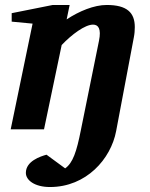

<svg xmlns="http://www.w3.org/2000/svg" viewBox="-20 -520 602 772"><path d="M522 -411C522 -469 491 -500 409 -500C358 -500 298 -475 248 -442L260 -500H192L27 -467V-433L111 -425L23 0H157L228 -339C269 -382 322 -421 354 -421C375 -421 388 -405 378 -356L305 4C288 90 273 135 242 157L167 102C142 109 84 128 84 175C84 205 120 232 181 232C327 232 426 119 447 7L518 -369C521 -384 522 -398 522 -411Z"/></svg>

Font: Veleka
Style: Bold Italic
Weight: 700
Italic angle: -12°
Designer: Stefan Peev, Context Ltd, 2016; SIL International, 1997-2014.
Foundry: Stefan Peev, Context Ltd, 2016
Version: Version 5.000